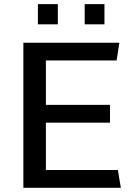

<svg xmlns="http://www.w3.org/2000/svg" viewBox="-20 -888 635 908"><path d="M90.5 0V-686H544.5L531.5 -602H197V-392H500.2V-308H197V-84H537.5L551.5 0ZM159.2 -772.8V-868.5H253.5V-772.8ZM380.5 -772.8V-868.5H474V-772.8Z"/></svg>

Font: Chivo Medium
Style: Regular
Weight: 500
Designer: Hector Gatti
Foundry: Omnibus-Type
Version: Version 2.002